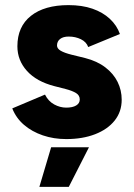

<svg xmlns="http://www.w3.org/2000/svg" viewBox="-20 -532 526 751"><path d="M239 12Q190 12 147.5 -2.5Q105 -17 74 -43.5Q43 -70 28 -108L156 -162Q169 -136 192 -123.5Q215 -111 239 -111Q264 -111 278 -119.5Q292 -128 292 -143Q292 -159 277.5 -168Q263 -177 236 -184L193 -195Q123 -213 85.5 -254.5Q48 -296 48 -351Q48 -428 101 -470Q154 -512 248 -512Q301 -512 341.5 -498Q382 -484 409.5 -458.5Q437 -433 449 -399L325 -348Q318 -368 296.5 -378.5Q275 -389 249 -389Q227 -389 215 -379.5Q203 -370 203 -354Q203 -342 217.5 -333.5Q232 -325 260 -318L313 -305Q360 -293 392 -268.5Q424 -244 440 -211.5Q456 -179 456 -142Q456 -95 428.5 -60.5Q401 -26 352 -7Q303 12 239 12ZM134 199 180 44H328L249 199Z"/></svg>

Font: Figtree Light ExtraBold
Style: Regular
Weight: 800
Version: Version 2.001;gftools[0.9.30]